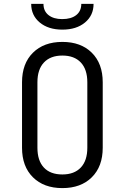

<svg xmlns="http://www.w3.org/2000/svg" viewBox="-20 -955 640 985"><path d="M93 -197V-533Q93 -629 149 -684.5Q205 -740 300 -740Q395 -740 451 -684.5Q507 -629 507 -533V-197Q507 -101 451 -45.5Q395 10 300 10Q205 10 149 -45.5Q93 -101 93 -197ZM428 -197V-533Q428 -599 394.5 -634.5Q361 -670 300 -670Q239 -670 205.5 -634.5Q172 -599 172 -533V-197Q172 -131 205 -95.5Q238 -60 300 -60Q361 -60 394.5 -95.5Q428 -131 428 -197ZM140 -935H203Q203 -898 229 -877.5Q255 -857 299 -857Q345 -857 371 -877.5Q397 -898 397 -935H460Q460 -876 416 -839.5Q372 -803 300 -803Q228 -803 184 -839.5Q140 -876 140 -935Z"/></svg>

Font: JetBrains Mono Semi Light
Style: Regular
Weight: 350
Monospace: yes
Designer: Philipp Nurullin, Konstantin Bulenkov
Foundry: JetBrains
Version: 2.002